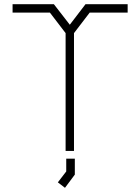

<svg xmlns="http://www.w3.org/2000/svg" viewBox="-20 -720 669 916"><path d="M408 -660 333 -562V0H293V-562L218 -660H40V-700H237L313 -602L388 -700H589V-660ZM256 150 296 98V37H337V113L290 176Z"/></svg>

Font: Turret Road Light
Style: Regular
Weight: 300
Designer: Noponies
Foundry: Noponies
Version: Version 1.001; ttfautohint (v1.8)